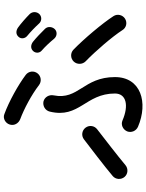

<svg xmlns="http://www.w3.org/2000/svg" viewBox="104 -890 791 1040"><g transform="rotate(-90 500.0 -369.5)"><path d="M334 -18C465 38 603 -2 603 -143C603 -314 477 -340 504 -475C509 -499 495 -524 471 -530C447 -535 422 -521 416 -496C377 -336 514 -303 514 -143C514 -81 449 -67 368 -102C345 -112 319 -100 309 -77C300 -54 311 -28 334 -18ZM62 -91C78 -72 107 -70 126 -86C176 -128 271 -201 320 -239C340 -254 344 -282 329 -302C314 -322 286 -326 266 -311C234 -287 114 -195 67 -155C48 -139 46 -110 62 -91ZM346 -713C338 -689 352 -665 375 -656C431 -635 505 -596 560 -554C580 -539 608 -543 623 -562C639 -582 635 -611 615 -626C562 -666 471 -717 402 -742C379 -751 353 -736 346 -713ZM687 -366C670 -348 671 -319 688 -302C745 -247 822 -157 857 -103C870 -81 898 -75 919 -88C940 -101 947 -130 933 -151C895 -210 810 -311 751 -368C733 -385 704 -384 687 -366ZM744 -586C731 -572 733 -551 746 -540C769 -520 792 -495 811 -472C824 -457 847 -454 862 -468C876 -482 879 -506 865 -521C845 -542 813 -572 794 -587C778 -599 758 -601 744 -586ZM821 -665C808 -651 812 -630 825 -619C848 -600 873 -576 893 -554C906 -539 930 -538 944 -552C958 -566 959 -590 944 -605C924 -625 891 -654 871 -668C855 -679 835 -681 821 -665Z"/></g></svg>

Font: 寒蝉半圆体
Style: Regular
Weight: 400
Designer: Yoshimichi Ohira & Warren
Foundry: ChillType
Version: Version 1.800;Glyphs 3.1.1 (3135)